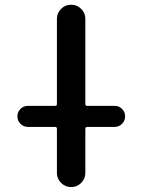

<svg xmlns="http://www.w3.org/2000/svg" viewBox="-20 -793 584 792"><path d="M95.7 -269.5Q77.1 -269.5 64.5 -282.2Q51.8 -294.9 51.8 -313Q51.8 -331.1 64.5 -343.8Q77.1 -356.4 95.7 -356.4H207Q214.8 -356.4 214.8 -363.3V-715.8Q214.8 -739.3 231.9 -756.3Q249 -773.4 272.5 -773.4H274.4Q297.9 -773.4 314.9 -756.3Q332 -739.3 332 -715.8V-363.3Q332 -356.4 339.8 -356.4H453.1Q470.7 -356.4 483.4 -343.8Q496.1 -331.1 496.1 -313Q496.1 -294.9 483.4 -282.2Q470.7 -269.5 453.1 -269.5H339.8Q332 -269.5 332 -261.7V-79.1Q332 -55.7 314.9 -38.6Q297.9 -21.5 274.4 -21.5H272.5Q249 -21.5 231.9 -38.6Q214.8 -55.7 214.8 -79.1V-261.7Q214.8 -269.5 207 -269.5Z"/></svg>

Font: Gen Jyuu Gothic Medium
Style: Regular
Weight: 500
Designer: [Source Han Sans]
Ryoko NISHIZUKA  (kana & ideographs); Paul D. Hunt (Latin, Greek & Cyrillic); Wenlong ZHANG  (bopomofo
Version: Version 1.002.20150607